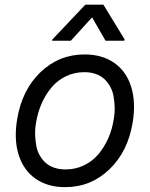

<svg xmlns="http://www.w3.org/2000/svg" viewBox="-20 -784 637 816"><path d="M257.1 11.4Q182.5 11.4 131.4 -24.3Q80.3 -60 59.5 -125.2Q38.7 -190.3 52.6 -275.6Q72.8 -400.9 151.6 -476.7Q230.5 -552.6 339.5 -552.6Q414.1 -552.6 465.4 -516.9Q516.7 -481.2 537.3 -415.5Q557.9 -349.8 544 -264.2Q523.8 -139.9 445 -64.3Q366.1 11.4 257.1 11.4ZM258.5 -63.9Q300.4 -63.9 336.3 -81Q372.2 -98 397.4 -127.7Q422.6 -157.3 439.5 -195Q456.3 -232.6 463.1 -275.6Q468 -302.2 467.3 -327.4Q466.6 -352.6 462.5 -375.2Q458.5 -397.7 448 -416.4Q437.5 -435 422.8 -448.7Q408 -462.4 386.4 -469.8Q364.7 -477.3 338.1 -477.3Q296.2 -477.3 260.3 -459.9Q224.4 -442.5 199.2 -412.6Q174 -382.8 157.3 -345Q140.6 -307.2 133.5 -264.2Q128.6 -237.6 129.3 -212.4Q130 -187.1 134.1 -165Q138.1 -142.8 148.6 -124.1Q159.1 -105.5 173.8 -92.2Q188.6 -78.8 210.2 -71.4Q231.9 -63.9 258.5 -63.9ZM280.9 -610.8H201.3L202.8 -616.5L342.7 -764.2H419.4L509.6 -616.5L508.2 -610.8H428.6L371.4 -710.2Z"/></svg>

Font: Karasuma Gothic
Style: Italic
Weight: 400
Italic angle: -9.39999°
Designer: Rasmus Andersson / Ryoko Nishizuka
Foundry: Genbu
Version: Version 1.00